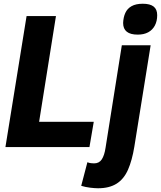

<svg xmlns="http://www.w3.org/2000/svg" viewBox="-20 -786 860 1026"><path d="M9 0 122 -700H279L189 -135H481L458 0ZM743 -766Q782 -766 801 -751Q820 -736 820 -705Q820 -673 807.5 -649.5Q795 -626 772 -613.5Q749 -601 716 -601Q677 -601 657.5 -616.5Q638 -632 638 -663Q639 -693 649.5 -716.5Q660 -740 683 -753Q706 -766 743 -766ZM785 -544 698 -3Q686 71 664 121Q642 171 603 195.5Q564 220 504 220Q487 220 462 217Q437 214 414 207L447 81Q457 85 466.5 86Q476 87 483 87Q510 87 524 65.5Q538 44 544 4L631 -544Z"/></svg>

Font: Georama ExtraCondensed Thin
Style: Bold Italic
Weight: 700
Italic angle: -9°
Version: Version 1.001